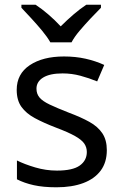

<svg xmlns="http://www.w3.org/2000/svg" viewBox="-20 -786 519 816"><path d="M434 -148Q434 -96 408 -61Q382 -26 334 -8Q286 10 220 10Q164 10 123.5 1Q83 -8 52 -24V-104Q84 -88 129.5 -74.5Q175 -61 222 -61Q289 -61 319 -82.5Q349 -104 349 -140Q349 -160 338 -176Q327 -192 298.5 -208Q270 -224 217 -244Q165 -264 128 -284Q91 -304 71 -332Q51 -360 51 -404Q51 -472 106.5 -509Q162 -546 252 -546Q301 -546 343.5 -536.5Q386 -527 423 -510L393 -440Q359 -454 322 -464Q285 -474 246 -474Q192 -474 163.5 -456.5Q135 -439 135 -409Q135 -387 148 -371.5Q161 -356 191.5 -341.5Q222 -327 273 -307Q324 -288 360 -268Q396 -248 415 -219.5Q434 -191 434 -148ZM194 -606Q181 -629 159 -655.5Q137 -682 113 -708Q89 -734 71 -753V-766H131Q157 -749 185 -725Q213 -701 238 -674Q265 -701 293 -725Q321 -749 347 -766H409V-753Q390 -734 365.5 -708Q341 -682 318.5 -655.5Q296 -629 284 -606Z"/></svg>

Font: Noto Sans Sinhala
Style: Regular
Weight: 400
Designer: Jelle Bosma - Monotype Design Team
Foundry: Monotype Imaging Inc.
Version: Version 2.006